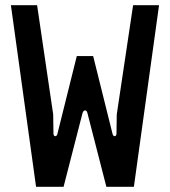

<svg xmlns="http://www.w3.org/2000/svg" viewBox="-20 -720 655 740"><path d="M119 0H225L298 -284C302 -298 314 -298 317 -284L390 0H496L593 -700H493L430 -279L429 -206C429 -192 417 -192 414 -203L339 -504H276L201 -203C198 -192 186 -192 186 -206L185 -279L123 -700H22Z"/></svg>

Font: Finlandica Medium
Style: Regular
Weight: 500
Designer: Niklas Ekholm, Juho Hiilivirta, Jaakko Suomalainen
Foundry: Helsinki Type Studio
Version: Version 2.000;Glyphs 3.2 (3202)